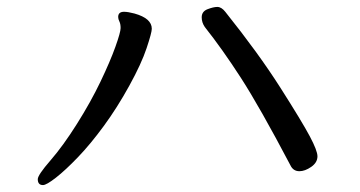

<svg xmlns="http://www.w3.org/2000/svg" viewBox="-20 -589 1040 554"><path d="M104 -55Q114 -55 141.5 -76.5Q169 -98 205 -135.5Q241 -173 279.5 -225.5Q318 -278 353 -341.5Q388 -405 403 -450Q418 -495 418 -506Q418 -536 368 -550Q349 -555 338 -555Q321 -555 321 -540Q321 -534 324.5 -527Q328 -520 328 -508Q328 -496 313 -454Q298 -412 270 -353.5Q242 -295 202 -231.5Q162 -168 125.5 -126Q89 -84 89 -72Q89 -55 104 -55ZM844 -95Q860 -95 878 -107.5Q896 -120 896 -138Q896 -154 874 -195.5Q852 -237 789 -336Q726 -435 630 -555Q619 -569 607 -569Q596 -569 579 -562.5Q562 -556 562 -539Q562 -524 571 -511Q621 -448 675 -364.5Q729 -281 818 -112Q826 -95 844 -95Z"/></svg>

Font: LXGW WenKai Mono TC
Style: Bold
Weight: 700
Designer: LXGW / Fontworks Inc.
Foundry: LXGW / Fontworks Inc.
Version: Version 1.330